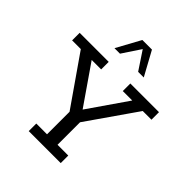

<svg xmlns="http://www.w3.org/2000/svg" viewBox="-220 -930 1061 1061"><g transform="rotate(45 310.0 -400.0)"><path d="M185 0V-59H269V-235L68 -524H0V-583H227V-524H153L323 -278H300L470 -524H396V-583H620V-524H552L351 -235V-59H435V0ZM196 -659 273 -800H348L425 -659H381L310 -766L239 -659Z"/></g></svg>

Font: Rokkitt SemiBold
Style: Regular
Weight: 400
Version: Version 3.103